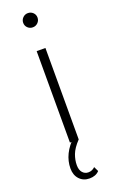

<svg xmlns="http://www.w3.org/2000/svg" viewBox="-180 -772 620 1030"><g transform="rotate(-20 130.5 -256.5)"><path d="M106 -522H156V0H106ZM90 -689Q90 -706 102 -718Q114 -730 131 -730Q148 -730 160 -718.5Q172 -707 172 -690Q172 -673 160 -661Q148 -649 131 -649Q114 -649 102 -660.5Q90 -672 90 -689ZM61 132Q61 48 137 -23L156 0Q122 36 110.5 66.5Q99 97 99 127Q99 154 112 169Q125 184 145 184Q167 184 183 168L196 195Q176 217 140 217Q105 217 83 193.5Q61 170 61 132Z"/></g></svg>

Font: Montserrat Alternates Light
Style: Regular
Weight: 300
Designer: Julieta Ulanovsky
Foundry: Julieta Ulanovsky
Version: Version 7.200